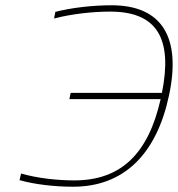

<svg xmlns="http://www.w3.org/2000/svg" viewBox="-20 -699 675 728"><path d="M190 -654 185 -629C256 -647 334 -655 398 -655C577 -655 635 -551 594 -347H248L243 -323H589C543 -119 441 -15 262 -15C198 -15 123 -23 60 -41L54 -16C110 0 186 9 257 9C451 9 574 -116 621 -338C667 -554 597 -679 403 -679C332 -679 252 -670 190 -654Z"/></svg>

Font: LT Wave Mono Thin
Style: Italic
Weight: 100
Designer: Daniel Lyons
Version: Version 2.5 (Glyphs App)